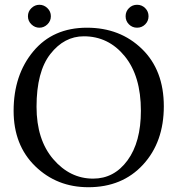

<svg xmlns="http://www.w3.org/2000/svg" viewBox="-20 -774 734 804"><path d="M331 -622Q249 -622 191 -548Q133 -474 133 -327Q133 -189 203 -107.5Q273 -26 370 -26Q458 -26 514 -102.5Q570 -179 570 -310Q570 -456 502 -539Q434 -622 331 -622ZM666 -329Q666 -179 579 -84.5Q492 10 350 10Q218 10 127.5 -78Q37 -166 37 -310Q37 -460 119.5 -559Q202 -658 344 -658Q483 -658 574.5 -569Q666 -480 666 -329ZM111.5 -672Q97 -686 97 -706Q97 -726 111.5 -740Q126 -754 145 -754Q164 -754 178.5 -740Q193 -726 193 -706Q193 -686 178.5 -672Q164 -658 145 -658Q126 -658 111.5 -672ZM520 -672Q506 -686 506 -706Q506 -726 520 -740Q534 -754 554 -754Q574 -754 588 -740Q602 -726 602 -706Q602 -686 588 -672Q574 -658 554 -658Q534 -658 520 -672Z"/></svg>

Font: Fedorovsk Unicode
Style: Medium
Weight: 500
Designer: Aleksandr Andreev and Nikita Simmons
Version: Version 3.2